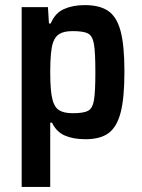

<svg xmlns="http://www.w3.org/2000/svg" viewBox="-20 -538 556 753"><path d="M65 -510H168L172 -446H179Q196 -487 231 -502.5Q266 -518 312 -518Q371 -518 404.5 -495Q438 -472 453 -416Q468 -360 468 -257Q468 -155 453.5 -98Q439 -41 406.5 -16.5Q374 8 315 8Q267 8 234 -6.5Q201 -21 184 -57H177V195H65ZM354 -255Q354 -333 348.5 -365Q343 -397 325.5 -406.5Q308 -416 265 -416Q232 -416 214 -405.5Q196 -395 188 -371Q177 -340 177 -255Q177 -179 186 -147Q193 -118 211.5 -106Q230 -94 265 -94Q308 -94 325.5 -103.5Q343 -113 348.5 -145Q354 -177 354 -255Z"/></svg>

Font: Saira Semi Condensed Medium
Style: Regular
Weight: 500
Width: 4
Designer: Hector Gatti with collaboration of the Omnibus-Type team
Foundry: Omnibus-Type
Version: Version 1.001; ttfautohint (v1.8)